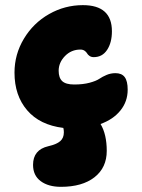

<svg xmlns="http://www.w3.org/2000/svg" viewBox="-20 -515 548 743"><path d="M215.8 208Q167 208 137.5 186Q107.9 164.1 107.9 123Q107.9 64.5 167 50.8Q199.2 43.5 213.1 31.2Q227.1 19 227.1 -2.9Q227.1 -12.2 225.1 -20Q133.8 -31.2 85 -88.4Q36.1 -145.5 36.1 -233.9Q36.1 -304.7 72.5 -365.2Q108.9 -425.8 169.7 -460.4Q230.5 -495.1 300.8 -495.1Q413.1 -495.1 413.1 -394Q413.1 -350.1 394.5 -322Q376 -293.9 342.8 -293.9Q333 -293.9 326.4 -298.6Q319.8 -303.2 316.9 -308.6Q314 -314 307.4 -318.6Q300.8 -323.2 291 -323.2Q255.9 -323.2 231.4 -298.1Q207 -272.9 207 -241.2Q207 -213.9 220.9 -200.9Q234.9 -188 267.1 -188Q301.3 -188 326.7 -194.8Q352.1 -201.7 364.3 -210Q376.5 -218.3 392.6 -225.1Q408.7 -231.9 426.8 -231.9Q451.2 -231.9 462.6 -216.6Q474.1 -201.2 474.1 -168Q474.1 -122.1 446 -87.4Q418 -52.7 369.1 -35.2Q393.1 4.9 393.1 68.8Q393.1 133.8 345.7 170.9Q298.3 208 215.8 208Z"/></svg>

Font: Shantell Sans Irregular
Style: Regular
Weight: 800
Designer: Stephen Nixon, Anya Danilova, Shantell Martin
Foundry: Arrow Type
Version: Version 1.006;[9816181b4]